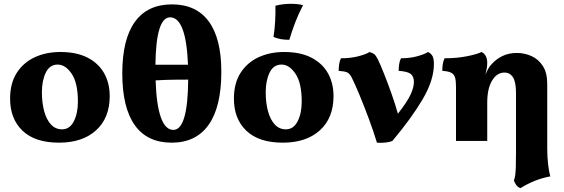

<svg xmlns="http://www.w3.org/2000/svg" viewBox="-20 -740 2962 1008"><path d="M290 9Q164 9 98.5 -53.5Q33 -116 33 -222Q33 -303 68 -357.5Q103 -412 162.5 -439.5Q222 -467 297 -467Q383 -467 440.5 -437Q498 -407 527 -355Q556 -303 556 -235Q556 -121 484.5 -56Q413 9 290 9ZM306 -61Q346 -61 367.5 -103Q389 -145 389 -207Q389 -304 356.5 -352.5Q324 -401 283 -401Q241 -401 220.5 -359Q200 -317 200 -256Q200 -200 212 -156Q224 -112 247.5 -86.5Q271 -61 306 -61Z M881 9Q753 9 687.5 -83Q622 -175 622 -355Q622 -533 688 -625Q754 -717 883 -717Q1010 -717 1076 -627.5Q1142 -538 1142 -363Q1142 -179 1075.5 -85Q1009 9 881 9ZM873 -649Q799 -649 796 -400H967Q957 -649 873 -649ZM890 -58Q966 -58 968 -322Q926 -322 887.5 -321.5Q849 -321 797 -318Q801 -190 824.5 -124Q848 -58 890 -58Z M1465 9Q1339 9 1273.5 -53.5Q1208 -116 1208 -222Q1208 -303 1243 -357.5Q1278 -412 1337.5 -439.5Q1397 -467 1472 -467Q1558 -467 1615.5 -437Q1673 -407 1702 -355Q1731 -303 1731 -235Q1731 -121 1659.5 -56Q1588 9 1465 9ZM1481 -61Q1521 -61 1542.5 -103Q1564 -145 1564 -207Q1564 -304 1531.5 -352.5Q1499 -401 1458 -401Q1416 -401 1395.5 -359Q1375 -317 1375 -256Q1375 -200 1387 -156Q1399 -112 1422.5 -86.5Q1446 -61 1481 -61ZM1499 -531Q1474 -531 1454.5 -534.5Q1435 -538 1416 -546Q1422 -584 1424.5 -628.5Q1427 -673 1426 -710Q1465 -720 1508 -720Q1544 -720 1571 -713Q1547 -667 1530 -622.5Q1513 -578 1499 -531Z M1959 9Q1941 -50 1916.5 -116Q1892 -182 1868 -240Q1844 -298 1826 -334Q1815 -355 1801.5 -360.5Q1788 -366 1758 -368Q1758 -385 1760.5 -402.5Q1763 -420 1770 -434Q1820 -434 1861 -444.5Q1902 -455 1920 -467Q1937 -462 1945 -455.5Q1953 -449 1964 -428Q1978 -399 1997 -351Q2016 -303 2035.5 -248Q2055 -193 2069 -143Q2117 -204 2135 -242.5Q2153 -281 2153 -310Q2153 -339 2136 -352Q2119 -365 2073 -368Q2073 -385 2075.5 -402.5Q2078 -420 2085 -434Q2131 -434 2170 -444.5Q2209 -455 2227 -467Q2244 -459 2251 -445Q2258 -431 2258 -404Q2258 -319 2199 -219Q2140 -119 2040 0Q2026 6 2003 8.5Q1980 11 1959 9Z M2712 248Q2698 242 2690.5 231.5Q2683 221 2678 208Q2683 194 2685 179Q2687 164 2688 137.5Q2689 111 2689 63V-251Q2689 -310 2673 -334.5Q2657 -359 2628 -359Q2589 -359 2563.5 -317Q2538 -275 2538 -201V0H2374V-284Q2374 -314 2369.5 -331.5Q2365 -349 2350 -357.5Q2335 -366 2302 -368Q2302 -385 2304.5 -402.5Q2307 -420 2314 -434Q2377 -434 2430.5 -444.5Q2484 -455 2508 -467Q2538 -453 2538 -409Q2538 -384 2528 -348Q2534 -361 2541.5 -376Q2549 -391 2562 -404Q2584 -429 2617 -445.5Q2650 -462 2694 -462Q2734 -462 2770.5 -445.5Q2807 -429 2830 -393.5Q2853 -358 2853 -299V40Q2853 84 2857.5 122.5Q2862 161 2869 186Q2826 194 2787.5 209.5Q2749 225 2712 248Z"/></svg>

Font: Vollkorn ExtraBold
Style: Regular
Weight: 800
Designer: Friedrich Althausen
Foundry: Friedrich Althausen
Version: Version 5.000; ttfautohint (v1.8.3)